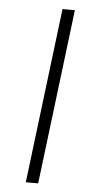

<svg xmlns="http://www.w3.org/2000/svg" viewBox="-52 -740 379 773"><g transform="rotate(5 137.5 -354.0)"><path d="M132.5 0H82.5L169 -707.5H219Z"/></g></svg>

Font: Lato Light
Style: Italic
Weight: 300
Italic angle: -7°
Designer: Lukasz Dziedzic
Foundry: Lukasz Dziedzic
Version: Version 1.104; Western+Polish opensource